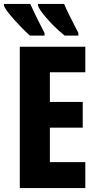

<svg xmlns="http://www.w3.org/2000/svg" viewBox="-38 -950 492 970"><path d="M393 0H62V-714H393V-585H214V-435H380V-305H214V-131H393ZM286 -930Q294 -910 313 -871.5Q332 -833 358 -783V-770H289Q261 -792 233.5 -819.5Q206 -847 184 -874Q162 -901 154 -921V-930ZM115 -930Q125 -907 143 -870Q161 -833 187 -783V-770H113Q92 -789 64.5 -817.5Q37 -846 13.5 -874Q-10 -902 -18 -921V-930Z"/></svg>

Font: Noto Sans ExtraCondensed ExtraBold
Style: Regular
Weight: 800
Width: 2
Designer: Monotype Design Team
Foundry: Monotype Imaging Inc.
Version: Version 2.013; ttfautohint (v1.8.4.7-5d5b)